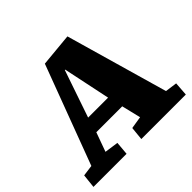

<svg xmlns="http://www.w3.org/2000/svg" viewBox="-169 -904 1095 1095"><g transform="rotate(-45 378.5 -356.0)"><path d="M504 -712 681 -94 753 -84 747 0H388L396 -81L471 -93L443 -209H234L192 -93L276 -81L269 0H2L11 -84L78 -93L303 -693ZM260 -301H421L361 -587H358Z"/></g></svg>

Font: Literata 12pt ExtraBold
Style: Italic
Weight: 800
Italic angle: -2°
Designer: Latin by Veronika Burian and Jose Scaglione. Greek by Irene Vlachou. Cyrillic by Vera Evstafieva
Foundry: TypeTogether
Version: Version 3.002